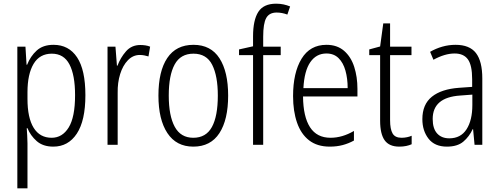

<svg xmlns="http://www.w3.org/2000/svg" viewBox="-20 -785 2706 1041"><path d="M270 -542Q353 -542 398 -474Q443 -406 443 -269Q443 -131 396.5 -60.5Q350 10 269 10Q213 10 179 -20Q145 -50 129 -90H125Q126 -72 127.5 -50.5Q129 -29 129 -8V236H74V-532H118L124 -434H127Q145 -480 179 -511Q213 -542 270 -542ZM261 -494Q195 -494 162 -438.5Q129 -383 129 -285V-249Q129 -146 162.5 -92Q196 -38 260 -38Q318 -38 352.5 -94Q387 -150 387 -269Q387 -378 356.5 -436Q326 -494 261 -494Z M741 -541Q754 -541 768 -539Q782 -537 794 -532L785 -479Q775 -482 763 -484.5Q751 -487 738 -487Q701 -487 673.5 -458.5Q646 -430 631.5 -383.5Q617 -337 618 -282V0H563V-532H606L614 -429H617Q633 -472 663 -506.5Q693 -541 741 -541Z M1217 -267Q1217 -136 1169.5 -63Q1122 10 1028 10Q936 10 887.5 -63.5Q839 -137 839 -267Q839 -399 887 -470.5Q935 -542 1029 -542Q1123 -542 1170 -469Q1217 -396 1217 -267ZM895 -267Q895 -157 927.5 -97.5Q960 -38 1028 -38Q1097 -38 1129 -96.5Q1161 -155 1161 -267Q1161 -373 1130.5 -433.5Q1100 -494 1029 -494Q959 -494 927 -435.5Q895 -377 895 -267Z M1502 -486H1407V0H1352V-486H1276V-517L1352 -534V-588Q1352 -676 1380.5 -720.5Q1409 -765 1477 -765Q1499 -765 1517.5 -761Q1536 -757 1553 -750L1538 -706Q1509 -717 1480 -717Q1440 -717 1423.5 -687.5Q1407 -658 1407 -586V-532H1502Z M1750 -542Q1808 -542 1845.5 -509.5Q1883 -477 1900.5 -422.5Q1918 -368 1918 -303V-262H1623Q1624 -152 1661 -95Q1698 -38 1772 -38Q1836 -38 1899 -75V-23Q1870 -7 1838 1.5Q1806 10 1768 10Q1700 10 1656 -24Q1612 -58 1590.5 -120Q1569 -182 1569 -264Q1569 -391 1615 -466.5Q1661 -542 1750 -542ZM1750 -495Q1695 -495 1662.5 -448Q1630 -401 1625 -307H1865Q1865 -359 1853 -402Q1841 -445 1815.5 -470Q1790 -495 1750 -495Z M2157 -38Q2172 -38 2186.5 -41Q2201 -44 2212 -49V-3Q2199 3 2182 6.5Q2165 10 2145 10Q2090 10 2065.5 -24.5Q2041 -59 2041 -130V-486H1982V-517L2041 -533L2058 -658H2095V-532H2211V-486H2095V-133Q2095 -85 2108.5 -61.5Q2122 -38 2157 -38Z M2450 -542Q2526 -542 2560.5 -497.5Q2595 -453 2595 -359V0H2553L2545 -85H2543Q2524 -44 2492 -17Q2460 10 2403 10Q2337 10 2303.5 -33Q2270 -76 2270 -139Q2270 -219 2321.5 -260.5Q2373 -302 2469 -309L2540 -314V-355Q2540 -431 2517 -463Q2494 -495 2445 -495Q2392 -495 2330 -461L2312 -504Q2343 -522 2378 -532Q2413 -542 2450 -542ZM2475 -267Q2326 -257 2326 -140Q2326 -88 2350 -61.5Q2374 -35 2416 -35Q2478 -35 2509.5 -84Q2541 -133 2541 -216V-272Z"/></svg>

Font: Noto Sans Lao Condensed Light
Style: Regular
Weight: 300
Width: 3
Designer: Monotype Design Team
Foundry: Monotype Imaging Inc.
Version: Version 2.003; ttfautohint (v1.8.4.7-5d5b)